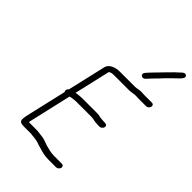

<svg xmlns="http://www.w3.org/2000/svg" viewBox="-252 -967 1044 1044"><g transform="rotate(45 270.5 -445.0)"><path d="M395.1 -702C408 -717.1 432.4 -741.3 446.5 -756C468.6 -781.5 504 -814 527.2 -837C535.9 -846.2 547.5 -859.8 536.7 -869.5C525 -880.2 511.7 -866.7 503.1 -858L480.2 -837C469.9 -827 459.1 -816 447.6 -804C421.7 -776.3 393.1 -749.4 369.7 -722C352.5 -702.8 378 -683 395.1 -702ZM134.3 -339 78.4 -97C77.2 -91.7 76.4 -85.3 76 -78C73.7 -55 86.3 -50 111.5 -50H165.5L181.1 -48L200.6 -46C222.2 -43.2 234.8 -35.6 255.2 -31C276.9 -23.8 302.6 -17 331.9 -17H390.9C400.4 -17 411 -25.9 413.2 -35.5C415.4 -45.2 408.7 -53 399.2 -53H340.2C313.6 -53 293.2 -59.8 272 -65C251.1 -71.9 235.8 -80 211.9 -82L194.4 -84L174.9 -86H112.9C113.3 -90.7 113.8 -94.3 114.4 -97L170.7 -341C174.4 -342.3 177.2 -343 179.2 -343C190.9 -344.4 201.5 -347 216.1 -347H333.1C348.8 -347 361.3 -341 377.7 -341C382.9 -340.3 388.2 -340 393.5 -340H401.5C411 -340 421.5 -348.9 423.8 -358.5C426 -368.2 419.3 -376 409.8 -376H401.8C397.1 -376 392.2 -376.3 387 -377C370.2 -377 358.7 -383 341.4 -383H224.4C211.3 -383 194.2 -380.6 182.5 -379C181.2 -379 180.1 -378.7 179.3 -378L227.3 -586C231.6 -589.5 241.6 -593 243.9 -593C248.7 -593.7 254.1 -594 260.1 -594H376.1C391.7 -594 407.5 -599 423.3 -599C427.8 -598.3 433.7 -598 441.1 -598H502.1C512.4 -598 522 -606.3 524.3 -616.5C526.7 -626.7 520.7 -634 510.4 -634H449.4C442.7 -634 437.8 -634.3 434.6 -635C418.3 -636.9 400 -630 384.4 -630H267.4C236.9 -630 198.5 -617.1 191.8 -588L140.5 -366C129.9 -358.2 128.7 -346.2 134.3 -339Z"/></g></svg>

Font: HoneyBee
Style: LitIt
Weight: 300
Foundry: Cannot Into Space Fonts
Version: Version 0.89